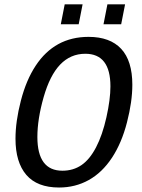

<svg xmlns="http://www.w3.org/2000/svg" viewBox="-20 -835 640 865"><path d="M246.1 9.8Q147.5 9.8 98.6 -47.1Q49.8 -104 49.8 -210Q49.8 -288.1 74 -381.3Q98.1 -474.6 140.9 -539.3Q183.6 -604 243.2 -636.5Q302.7 -668.9 378.9 -668.9Q475.6 -668.9 525.9 -615Q576.2 -561 576.2 -453.1Q576.2 -377.4 552.2 -284.2Q528.3 -190.9 484.4 -124.3Q440.4 -57.6 379.9 -23.9Q319.3 9.8 246.1 9.8ZM477.5 -445.8Q477.5 -592.8 364.3 -592.8Q297.9 -592.8 251.2 -544.2Q204.6 -495.6 176.5 -397Q148.4 -298.3 148.4 -217.8Q148.4 -65.9 261.2 -65.9Q310.1 -65.9 347.2 -91.3Q384.3 -116.7 412.8 -171.4Q441.4 -226.1 459.5 -306.9Q477.5 -387.7 477.5 -445.8ZM446.3 -725.6 463.9 -815.4H543.5L525.9 -725.6ZM253.9 -725.6 271.5 -815.4H352.1L334.5 -725.6Z"/></svg>

Font: Liberation Mono
Style: Italic
Weight: 400
Italic angle: -12°
Monospace: yes
Designer: Steve Matteson
Foundry: Ascender Corporation
Version: Version 2.1.5